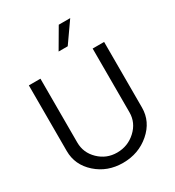

<svg xmlns="http://www.w3.org/2000/svg" viewBox="-233 -1133 1162 1277"><g transform="rotate(-30 347.5 -495.0)"><path d="M420 -1000H508L400 -846H330ZM332 10Q213 10 129.5 -64.5Q46 -139 46 -246V-750H135V-260Q135 -181 193 -125Q251 -69 332 -69Q415 -69 475.5 -125Q536 -181 536 -260V-750H624V-246Q624 -139 538 -64.5Q452 10 332 10Z"/></g></svg>

Font: Oakes Grotesk
Style: Regular
Weight: 400
Designer: Samuel Oakes
Foundry: Samuel Oakes
Version: Version 1.000;PS 001.000;hotconv 1.0.88;makeotf.lib2.5.64775